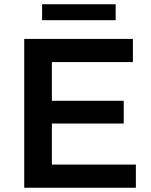

<svg xmlns="http://www.w3.org/2000/svg" viewBox="-20 -883 710 903"><path d="M619 -109V0H94V-700H605V-591H224V-409H562V-302H224V-109ZM178 -863H524V-788H178Z"/></svg>

Font: APTA Sans SemiBold
Style: Bold
Weight: 600
Version: Version 7.200